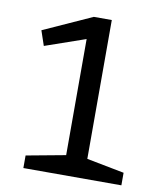

<svg xmlns="http://www.w3.org/2000/svg" viewBox="-72 -658 592 715"><g transform="rotate(10 224.0 -300.0)"><path d="M64.7 -47.5 213.3 -75V-514L60.7 -461L41.7 -517L225.3 -600H293.3V-75L435.3 -47.5V0H64.7Z"/></g></svg>

Font: Epunda Slab Light
Style: Regular
Weight: 300
Designer: Simon Atzbach
Foundry: typofactur
Version: Version 1.102